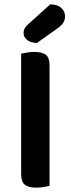

<svg xmlns="http://www.w3.org/2000/svg" viewBox="-20 -853 324 880"><path d="M147 7Q109 7 93 -7Q77 -21 77 -54V-607Q86 -609 103 -612Q120 -615 137 -615Q173 -615 190 -602Q207 -589 207 -554V-1Q198 1 181.5 4Q165 7 147 7ZM210 -833Q242 -833 260 -817.5Q278 -802 278 -779Q278 -762 270.5 -749.5Q263 -737 242 -722L149 -656Q120 -657 104 -670Q88 -683 88 -701Q88 -712 92 -721Q96 -730 107 -740Z"/></svg>

Font: Baloo 2 SemiBold
Style: Regular
Weight: 600
Designer: Sarang Kulkarni and Ek Type
Foundry: Ek Type
Version: Version 1.640;hotconv 1.0.111;makeotfexe 2.5.65597; ttfautoh